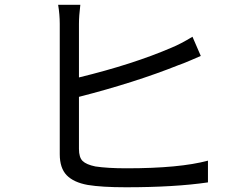

<svg xmlns="http://www.w3.org/2000/svg" viewBox="-20 -789 1040 811"><path d="M313.5 -379.9V-160.2Q313.5 -124 329.1 -108.9Q344.7 -93.8 382.8 -85.9Q434.6 -78.1 514.6 -78.1Q738.3 -78.1 858.4 -110.4V-18.6Q717.8 2 511.7 2Q410.2 2 350.6 -7.8Q291 -18.6 261.7 -48.8Q232.4 -79.1 232.4 -137.7V-688.5Q232.4 -727.5 225.6 -768.6H319.3Q313.5 -721.7 313.5 -688.5V-461.9Q542 -517.6 705.1 -587.9Q743.2 -603.5 793 -633.8L828.1 -552.7Q819.3 -548.8 785.2 -534.2Q751 -519.5 733.4 -513.7Q549.8 -440.4 313.5 -379.9Z"/></svg>

Font: GenEi Gothic M Regular
Style: Regular
Weight: 400
Designer: o_tamon (Modified); [Source Han Sans]
Ryoko NISHIZUKA  (kana & ideographs); Paul D. Hunt (Latin, Greek & Cyrillic); Wenl
Version: Version 1.1a;Original Version 1.004